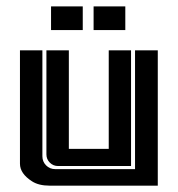

<svg xmlns="http://www.w3.org/2000/svg" viewBox="-20 -586 561 606"><path d="M275.4 -565.9H375.5V-491.2H275.4ZM141.1 -565.9H241.2V-491.2H141.1ZM126.5 -427.2H197.3V-116.2H323.2V-427.2H393.6V-62H163.1Q147.9 -62 137.2 -72.8Q126.5 -83.5 126.5 -98.6ZM43 -427.2H113.8V-92.8Q113.8 -75.7 125.5 -64Q137.2 -52.2 154.3 -52.2H406.2V-427.2H478V0H137.2Q102.1 0 81.1 -13.7Q43 -38.1 43 -69.3Z"/></svg>

Font: Ebtekar Inline 2
Style: Inline-2
Weight: 500
Designer: Arman Khorramak
Foundry: Arman Khorramak
Version: Version 2.000